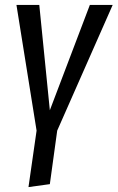

<svg xmlns="http://www.w3.org/2000/svg" viewBox="-20 -547 479 782"><path d="M439 -527 213 -15 183 203 96 215 129 -15 47 -527H140L183 -98L346 -527Z"/></svg>

Font: Fira Sans Extra Condensed
Style: Italic
Weight: 400
Width: 3
Italic angle: -8°
Designer: Carrois Corporate & Edenspiekermann AG
Foundry: Carrois Corporate GbR & Edenspiekermann AG
Version: Version 4.203